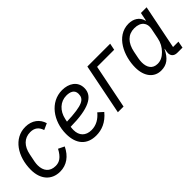

<svg xmlns="http://www.w3.org/2000/svg" viewBox="71 -1177 1838 1838"><g transform="rotate(-45 990.0 -258.0)"><path d="M236 12C325 12 394 -39 437 -128L376 -158C335 -81 294 -57 244 -57C165 -57 126 -109 126 -183C126 -195 127 -213 130 -228L147 -312C165 -403 218 -459 300 -459C357 -459 392 -432 409 -378L473 -407C453 -477 393 -528 302 -528C146 -528 49 -378 49 -199C49 -72 119 12 236 12Z M725 12C799 12 874 -16 938 -94L888 -139C848 -90 795 -57 730 -57C650 -57 607 -106 607 -179C607 -190 608 -207 610 -221C850 -223 966 -277 966 -390C966 -483 888 -528 800 -528C638 -528 530 -375 530 -204C530 -64 602 12 725 12ZM792 -462C841 -462 887 -446 887 -391C887 -320 841 -289 620 -281L626 -310C645 -402 711 -462 792 -462Z M1028 0H1105L1195 -448H1426L1440 -516H1131Z M1903 0 1916 -68H1843L1933 -516H1856L1839 -432H1835C1820 -497 1762 -528 1700 -528C1529 -528 1448 -337 1448 -185C1448 -63 1511 12 1605 12C1681 12 1730 -26 1772 -112H1775L1770 -89C1768 -79 1767 -70 1767 -62C1767 -25 1789 0 1834 0ZM1626 -58C1557 -58 1527 -108 1527 -175C1527 -192 1529 -209 1532 -226L1547 -301C1567 -401 1623 -458 1707 -458C1799 -458 1833 -402 1820 -338L1799 -233C1789 -181 1767 -142 1734 -109C1704 -79 1671 -58 1626 -58Z"/></g></svg>

Font: LVC Sans
Style: Italic
Weight: 400
Italic angle: -11.31°
Designer: Mike Abbink, Paul van der Laan, Pieter van Rosmalen
Foundry: Bold Monday
Version: Version 3.0